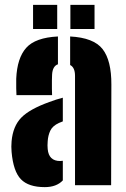

<svg xmlns="http://www.w3.org/2000/svg" viewBox="-20 -759 516 787"><path d="M47.5 -369Q47 -374.5 46.5 -397Q46 -419.5 46.5 -436Q50 -521 87.5 -563Q125 -605 217.5 -609.5V-495.5Q195.5 -488 193.5 -453Q193 -446 192.8 -429.2Q192.5 -412.5 192.8 -395.2Q193 -378 193.5 -369ZM287.5 0V-448Q287.5 -482.5 267.5 -492.5V-609.5Q364 -604.5 400.5 -557.8Q437 -511 436.5 -412L435.5 0ZM27.5 -136Q25.5 -158 27.5 -180Q33 -241.5 67.2 -276.8Q101.5 -312 182.5 -341Q197 -346.5 210.5 -350.8Q224 -355 237.5 -358.5V-261.5Q233.5 -260 229.5 -258.2Q225.5 -256.5 221.5 -255Q195.5 -243 186.2 -223.5Q177 -204 175.5 -180Q174 -162 175.5 -148Q180 -99 226.5 -99Q230.5 -99 237.5 -100V-19.5Q211.5 8 163.5 8Q97 8 65.8 -24.2Q34.5 -56.5 27.5 -136ZM268.5 -640V-739H367.5V-640ZM115.5 -640V-739H214.5V-640Z"/></svg>

Font: Big Shoulders Stencil Display Black
Style: Regular
Weight: 900
Designer: Patric King
Foundry: XO Type Co
Version: Version 1.000